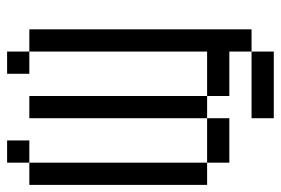

<svg xmlns="http://www.w3.org/2000/svg" viewBox="-145 -520 790 540"><g transform="rotate(-90 250.0 -250.0)"><path d="M125 -562.5H62.5V-625H125ZM0 -562.5H62.5V-62.5H0ZM62.5 -62.5H187.5V0H62.5ZM187.5 62.5H375V125H187.5ZM187.5 -562.5H250V-62.5H187.5ZM250 -62.5H375V-562.5H437.5V62.5H375V0H250ZM312.5 -625H375V-562.5H312.5Z"/></g></svg>

Font: 寒蝉点阵体 16px
Style: Regular
Weight: 400
Designer: Designed by Warren2060
Foundry: ChillType
Version: Version 1.000